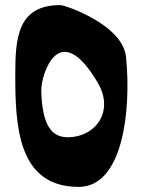

<svg xmlns="http://www.w3.org/2000/svg" viewBox="-20 -779 564 754"><path d="M364 -454C430 -342 355.5 -240 246 -240C184.6 -240 146 -283 142 -422C140.3 -482.1 210 -715.4 364 -454ZM475 -555C462 -683 235.2 -759 217 -759C48.5 -759 40 -629.3 40 -486C40 -288.9 47.8 -45 289 -45C462.5 -45 496 -344 475 -555Z"/></svg>

Font: Rocketfuel
Style: Regular
Weight: 400
Designer: Mew Too
Foundry: Cannot Into Space Fonts.
Version: Version 0.27